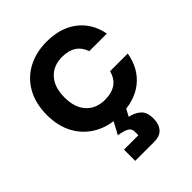

<svg xmlns="http://www.w3.org/2000/svg" viewBox="-208 -623 958 958"><g transform="rotate(-45 271.0 -143.5)"><path d="M290 10Q212.5 10 154.2 -22.1Q95.8 -54.2 63.3 -112.5Q30.8 -170.8 30.8 -250Q30.8 -329.2 62.9 -387.5Q95 -445.8 153.3 -477.9Q211.7 -510 290 -510Q386.7 -510 450 -461.2Q513.3 -412.5 530 -325.8H405.8Q393.3 -363.3 364.2 -382.5Q335 -401.7 290 -401.7Q228.3 -401.7 191.7 -362.1Q155 -322.5 155 -250Q155 -177.5 191.7 -137.9Q228.3 -98.3 290 -98.3Q386.7 -98.3 408.3 -181.7H533.3Q517.5 -90.8 454.2 -40.4Q390.8 10 290 10ZM180.8 223.3V144.2H282.5V120.8Q282.5 96.7 264.2 87.1Q245.8 77.5 210 71.7L261.7 -25H350.8L313.3 45Q347.5 51.7 371.2 72.1Q395 92.5 395 139.2Q395 177.5 375.4 200.4Q355.8 223.3 314.2 223.3Z"/></g></svg>

Font: Funnel Display SemiBold
Style: Regular
Weight: 600
Designer: NORD ID, Kristian Moeller
Foundry: Dicotype
Version: Version 1.000